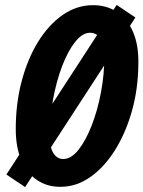

<svg xmlns="http://www.w3.org/2000/svg" viewBox="-20 -750 582 780"><path d="M82 10 6 -41 454 -730 530 -679ZM225 9Q171 9 130.5 -18.5Q90 -46 67 -98.5Q44 -151 44 -226Q44 -329 68 -420Q92 -511 135 -580.5Q178 -650 235 -689.5Q292 -729 358 -729Q414 -729 456 -701Q498 -673 521 -619Q544 -565 542 -488Q541 -387 515.5 -297.5Q490 -208 446.5 -139Q403 -70 346.5 -30.5Q290 9 225 9ZM237 -104Q269 -104 298.5 -141Q328 -178 352 -239Q376 -300 390 -374Q404 -448 404 -521Q404 -552 397 -573.5Q390 -595 377 -606Q364 -617 346 -617Q315 -617 285.5 -580Q256 -543 232.5 -481.5Q209 -420 195.5 -346Q182 -272 182 -197Q182 -167 188.5 -146.5Q195 -126 207.5 -115Q220 -104 237 -104Z"/></svg>

Font: Instrument Sans Condensed
Style: Bold Italic
Weight: 700
Width: 3
Italic angle: -13°
Designer: Rodrigo Fuenzalida
Foundry: fragTYPE
Version: Version 1.000;gftools[0.9.28]